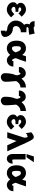

<svg xmlns="http://www.w3.org/2000/svg" viewBox="2001 -2748 914 4957"><g transform="rotate(90 2458.5 -270.0)"><path d="M38 -155Q38 -221 103 -253Q53 -292 53 -343Q53 -406 107.5 -444.5Q162 -483 228 -483Q261 -483 292.5 -468.5Q324 -454 341.5 -439Q359 -424 390 -394L411 -373L326 -290Q325 -291 306 -313Q304 -317 294 -317Q270 -342 254 -352Q238 -362 219 -360Q199 -360 184.5 -349.5Q170 -339 170 -324Q170 -316 174.5 -309.5Q179 -303 186 -299Q193 -295 203.5 -292Q214 -289 223 -288Q232 -287 243.5 -286.5Q255 -286 262 -286Q269 -286 278 -286H286V-213H247Q159 -213 157 -176Q155 -158 165 -144Q184 -110 226 -108Q239 -107 261 -115Q289 -126 345 -182L428 -99Q407 -77 391.5 -63.5Q376 -50 349 -30Q322 -10 292 0.5Q262 11 230 11Q154 11 96 -36.5Q38 -84 38 -155Z M511 -225Q511 -271 534.5 -328.5Q558 -386 621 -434Q595 -474 595 -512Q595 -546 612 -573Q562 -594 544.5 -626.5Q527 -659 525 -705H666Q672 -681 701 -681Q735 -681 846 -707L878 -569Q801 -552 741 -551H733Q725 -551 717 -549.5Q709 -548 700 -545Q691 -542 685.5 -534Q680 -526 680 -514Q680 -499 704 -496Q728 -493 814 -493V-351Q745 -350 699 -314Q653 -278 653 -225Q653 -187 675 -165.5Q697 -144 727 -143Q813 -142 870.5 -83Q928 -24 933 44Q938 67 931 88Q916 129 871.5 148Q827 167 773 167V45Q791 48 796 47Q791 6 718 0Q636 -5 573.5 -69.5Q511 -134 511 -225Z M1030 -239Q1030 -362 1084.5 -422.5Q1139 -483 1233 -483Q1332 -483 1400 -385Q1404 -398 1416 -433.5Q1428 -469 1432 -483H1575Q1515 -294 1486 -231Q1482 -221 1482 -218Q1482 -213 1489 -191Q1496 -169 1505 -153Q1520 -122 1535 -122Q1547 -122 1552.5 -136.5Q1558 -151 1558 -158H1699Q1698 -81 1648 -35Q1598 11 1535 11Q1459 11 1397 -74Q1323 11 1233 11Q1142 11 1086 -53.5Q1030 -118 1030 -239ZM1173 -240Q1173 -174 1184.5 -147.5Q1196 -121 1234 -121Q1262 -121 1287 -147.5Q1312 -174 1326 -202Q1327 -204 1331 -216Q1327 -240 1306 -283V-282Q1280 -341 1248 -349Q1242 -351 1230 -351Q1194 -350 1183.5 -323Q1173 -296 1173 -240Z M1708 -308Q1709 -363 1736.5 -403Q1764 -443 1805 -463Q1848 -482 1889 -477Q1924 -474 1955 -450Q1984 -424 2011 -368Q2098 -480 2239 -483V-341Q2171 -338 2127 -298Q2083 -258 2074 -227Q2074 -208 2081 -141.5Q2088 -75 2090 -18Q2091 0 2091 43Q2091 99 2059 130Q2027 161 1986 164Q1949 173 1913 148Q1870 119 1870 54Q1870 -105 1921 -222V-220L1923 -242Q1925 -263 1923 -267Q1905 -340 1881 -340Q1872 -340 1862 -330.5Q1852 -321 1850 -300H1721Z M2316 -308Q2317 -363 2344.5 -403Q2372 -443 2413 -463Q2456 -482 2497 -477Q2532 -474 2563 -450Q2592 -424 2619 -368Q2706 -480 2847 -483V-341Q2779 -338 2735 -298Q2691 -258 2682 -227Q2682 -208 2689 -141.5Q2696 -75 2698 -18Q2699 0 2699 43Q2699 99 2667 130Q2635 161 2594 164Q2557 173 2521 148Q2478 119 2478 54Q2478 -105 2529 -222V-220L2531 -242Q2533 -263 2531 -267Q2513 -340 2489 -340Q2480 -340 2470 -330.5Q2460 -321 2458 -300H2329Z M2937 -155Q2937 -221 3002 -253Q2952 -292 2952 -343Q2952 -406 3006.5 -444.5Q3061 -483 3127 -483Q3160 -483 3191.5 -468.5Q3223 -454 3240.5 -439Q3258 -424 3289 -394L3310 -373L3225 -290Q3224 -291 3205 -313Q3203 -317 3193 -317Q3169 -342 3153 -352Q3137 -362 3118 -360Q3098 -360 3083.5 -349.5Q3069 -339 3069 -324Q3069 -316 3073.5 -309.5Q3078 -303 3085 -299Q3092 -295 3102.5 -292Q3113 -289 3122 -288Q3131 -287 3142.5 -286.5Q3154 -286 3161 -286Q3168 -286 3177 -286H3185V-213H3146Q3058 -213 3056 -176Q3054 -158 3064 -144Q3083 -110 3125 -108Q3138 -107 3160 -115Q3188 -126 3244 -182L3327 -99Q3306 -77 3290.5 -63.5Q3275 -50 3248 -30Q3221 -10 3191 0.5Q3161 11 3129 11Q3053 11 2995 -36.5Q2937 -84 2937 -155Z M3393 0 3527 -414 3533 -430H3532Q3535 -440 3535 -442Q3535 -526 3500 -527Q3488 -527 3470 -503Q3465 -518 3457 -518Q3453 -512 3449 -507Q3445 -502 3444 -500L3445 -501Q3444 -500 3437.5 -493Q3431 -486 3425 -480L3420 -475L3395 -619Q3449 -669 3494 -681Q3513 -687 3529 -685Q3555 -683 3582.5 -645Q3610 -607 3663 -495L3887 0H3731L3622 -239Q3617 -224 3587 -135Q3557 -46 3542 0Z M3956 -142V-473H4098V-177V-175Q4098 -162 4103 -129Q4143 -129 4170 -138H4206Q4204 -69 4167 -29Q4130 11 4081 11Q4019 11 3987.5 -34Q3956 -79 3956 -142ZM3958 -498 4020 -687H4168L4042 -498Z M4248 -239Q4248 -362 4302.5 -422.5Q4357 -483 4451 -483Q4550 -483 4618 -385Q4622 -398 4634 -433.5Q4646 -469 4650 -483H4793Q4733 -294 4704 -231Q4700 -221 4700 -218Q4700 -213 4707 -191Q4714 -169 4723 -153Q4738 -122 4753 -122Q4765 -122 4770.5 -136.5Q4776 -151 4776 -158H4917Q4916 -81 4866 -35Q4816 11 4753 11Q4677 11 4615 -74Q4541 11 4451 11Q4360 11 4304 -53.5Q4248 -118 4248 -239ZM4391 -240Q4391 -174 4402.5 -147.5Q4414 -121 4452 -121Q4480 -121 4505 -147.5Q4530 -174 4544 -202Q4545 -204 4549 -216Q4545 -240 4524 -283V-282Q4498 -341 4466 -349Q4460 -351 4448 -351Q4412 -350 4401.5 -323Q4391 -296 4391 -240Z"/></g></svg>

Font: Coval
Style: Heavy
Weight: 900
Foundry: Context Ltd
Version: Version 001.000